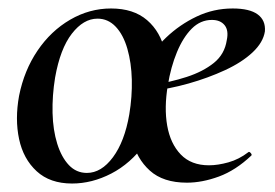

<svg xmlns="http://www.w3.org/2000/svg" viewBox="-20 -419 649 453"><path d="M150 14Q98 14 66.5 -15Q35 -44 25 -91Q15 -138 25 -193Q37 -253 68.5 -299.5Q100 -346 145.5 -372.5Q191 -399 242 -399Q295 -399 327 -371.5Q359 -344 369.5 -297Q380 -250 369 -193Q356 -126 322 -79.5Q288 -33 242.5 -9.5Q197 14 150 14ZM185 -11Q219 -11 246.5 -48Q274 -85 285 -149Q292 -191 291 -231Q290 -271 280.5 -304Q271 -337 253 -356Q235 -375 210 -375Q177 -375 149.5 -339.5Q122 -304 110 -236Q103 -193 104 -152.5Q105 -112 115 -80Q125 -48 142.5 -29.5Q160 -11 185 -11ZM421 12Q365 12 333.5 -16.5Q302 -45 292 -89.5Q282 -134 291 -183Q299 -222 319.5 -261Q340 -300 372 -330.5Q404 -361 444 -380Q484 -399 529 -399Q569 -399 588 -385Q607 -371 605 -345Q601 -319 576 -295.5Q551 -272 511 -253.5Q471 -235 425 -222Q379 -209 334 -204L336 -218Q382 -225 420.5 -237.5Q459 -250 484.5 -270.5Q510 -291 515 -324Q520 -347 510 -359.5Q500 -372 480 -372Q453 -372 432.5 -351.5Q412 -331 397.5 -296Q383 -261 376 -218Q367 -165 374.5 -122.5Q382 -80 406.5 -54.5Q431 -29 473 -29Q494 -29 519 -36Q544 -43 566 -60Q568 -62 571.5 -58Q575 -54 573 -52Q536 -17 496.5 -2.5Q457 12 421 12Z"/></svg>

Font: Cormorant SemiBold
Style: Italic
Weight: 600
Italic angle: -10°
Designer: Christian Thalmann (Catharsis Fonts)
Foundry: Catharsis Fonts
Version: Version 4.000